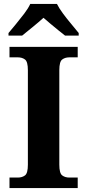

<svg xmlns="http://www.w3.org/2000/svg" viewBox="-20 -951 441 971"><path d="M28 0V-53H70Q92 -53 106.5 -64Q121 -75 121 -118V-596Q121 -639 106.5 -650Q92 -661 70 -661H28V-714H373V-661H331Q309 -661 294.5 -650Q280 -639 280 -596V-118Q280 -75 294.5 -64Q309 -53 331 -53H373V0ZM23 -784Q39 -803 60.5 -829Q82 -855 102.5 -882Q123 -909 133 -931H268Q279 -909 299 -882Q319 -855 341 -829Q363 -803 378 -784V-771H309Q295 -782 275 -798Q255 -814 235 -831Q215 -848 200 -861Q178 -841 145.5 -814.5Q113 -788 92 -771H23Z"/></svg>

Font: Noto Serif Yezidi
Style: Bold
Weight: 700
Designer: Dalton Maag Ltd
Foundry: Dalton Maag Ltd
Version: Version 1.001; ttfautohint (v1.8.4.7-5d5b)